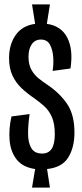

<svg xmlns="http://www.w3.org/2000/svg" viewBox="-20 -763 373 869"><path d="M125 86 139 2Q83 -6 55.5 -41Q28 -76 23.5 -127.5Q19 -179 32 -236L114 -247Q107 -199 107 -158.5Q107 -118 121.5 -93Q136 -68 171 -68Q199 -68 213.5 -89Q228 -110 228 -156Q228 -204 214.5 -234Q201 -264 179.5 -283Q158 -302 134 -319Q103 -340 77.5 -364Q52 -388 36.5 -421Q21 -454 21 -500Q21 -562 51 -604.5Q81 -647 139 -655L125 -743H206L192 -655Q257 -646 284.5 -592.5Q312 -539 299 -453L218 -442Q223 -470 221 -503Q219 -536 206.5 -560Q194 -584 165 -584Q139 -584 124 -563Q109 -542 109 -506Q109 -471 122 -447.5Q135 -424 154.5 -408.5Q174 -393 192 -381Q248 -344 282.5 -294.5Q317 -245 317 -163Q317 -96 289 -50.5Q261 -5 193 2L206 86Z"/></svg>

Font: Bricolage Grotesque 96pt Condensed
Style: Regular
Weight: 400
Width: 3
Designer: Mathieu Triay
Foundry: Atelier Triay
Version: Version 1.001; ttfautohint (v1.8.4.7-5d5b);gftools[0.9.33.de